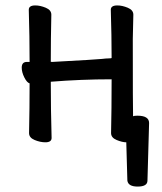

<svg xmlns="http://www.w3.org/2000/svg" viewBox="-20 -510 595 707"><path d="M487 177Q452 177 449 155L445 14Q430 14 409.5 5.5Q389 -3 389 -20Q391 -108 391 -218Q278 -218 167 -209Q167 -109 170 -2Q170 14 147 14Q128 14 107.5 5.5Q87 -3 87 -20Q89 -114 89 -203Q79 -206 69.5 -225Q60 -244 60 -261Q60 -282 79 -282H89Q89 -375 86 -474Q86 -490 110 -490Q128 -490 148.5 -481.5Q169 -473 169 -456Q167 -365 167 -283H166Q166 -282 173 -282Q339 -291 355 -293Q371 -295 381 -295Q391 -295 391 -297Q391 -378 388 -474Q388 -490 412 -490Q430 -490 450.5 -481.5Q471 -473 471 -456L469 -367Q469 -108 470 -82Q474 -84 486 -84Q529 -84 529 -57L523 155Q523 177 487 177Z"/></svg>

Font: LXGW WenKai TC
Style: Bold
Weight: 700
Designer: LXGW / Fontworks Inc.
Foundry: LXGW / Fontworks Inc.
Version: Version 1.330;April 28, 2024